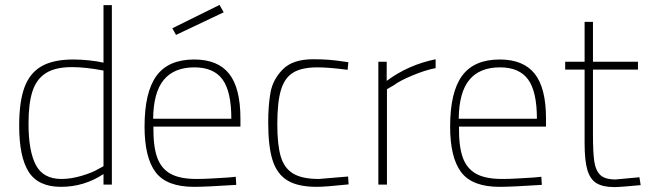

<svg xmlns="http://www.w3.org/2000/svg" viewBox="-20 -751 2631 781"><path d="M58 -240Q58 -337 79.5 -395.5Q101 -454 149 -481.5Q197 -509 278 -509Q308 -509 342 -505.5Q376 -502 401 -496V-730H435V0H401V-43Q322 9 228 9Q136 9 97 -51.5Q58 -112 58 -240ZM377 -62 401 -75V-464Q328 -478 272 -478Q205 -478 166.5 -453.5Q128 -429 112 -379.5Q96 -330 96 -248Q96 -136 126 -79.5Q156 -23 230 -23Q269 -23 312.5 -36Q356 -49 377 -62Z M568 0ZM568 -236Q568 -376 616.5 -442.5Q665 -509 770 -509Q866 -509 912 -451Q958 -393 958 -269V-236H604Q603 -157 619 -111.5Q635 -66 673 -44.5Q711 -23 780 -23Q806 -23 841.5 -25Q877 -27 909 -29L939 -32L941 1Q819 9 769 9Q658 9 613 -50.5Q568 -110 568 -236ZM921 -268Q921 -379 885 -428Q849 -477 771 -477Q688 -477 646 -426Q604 -375 603 -268ZM681 -636 873 -731 890 -701 696 -609Z M1071 -253Q1071 -323 1080.5 -375.5Q1090 -428 1130.5 -469Q1171 -510 1254 -510Q1287 -510 1315.5 -508Q1344 -506 1397 -498L1394 -467Q1318 -477 1271 -477Q1208 -477 1173 -456Q1138 -435 1123 -385.5Q1108 -336 1108 -246Q1108 -162 1122 -114.5Q1136 -67 1172.5 -45Q1209 -23 1277 -23L1396 -33L1398 -1Q1305 9 1269 9Q1191 9 1148.5 -17.5Q1106 -44 1088.5 -100Q1071 -156 1071 -253Z M1519 -500H1553V-422Q1640 -487 1752 -510V-474Q1710 -466 1657.5 -444Q1605 -422 1583 -405L1554 -388V0H1519Z M1811 -236Q1811 -376 1859.5 -442.5Q1908 -509 2013 -509Q2109 -509 2155 -451Q2201 -393 2201 -269V-236H1847Q1846 -157 1862 -111.5Q1878 -66 1916 -44.5Q1954 -23 2023 -23Q2049 -23 2084.5 -25Q2120 -27 2152 -29L2182 -32L2184 1Q2062 9 2012 9Q1901 9 1856 -50.5Q1811 -110 1811 -236ZM2164 -268Q2164 -379 2128 -428Q2092 -477 2014 -477Q1931 -477 1889 -426Q1847 -375 1846 -268Z M2358 -168V-468H2279V-500H2358V-662H2392V-500H2575V-468H2392V-206Q2392 -130 2397.5 -93.5Q2403 -57 2422 -39Q2441 -21 2484 -21L2581 -30L2586 2Q2504 10 2479 10Q2433 10 2407 -5.5Q2381 -21 2369.5 -59Q2358 -97 2358 -168Z"/></svg>

Font: Cairo ExtraLight
Style: Regular
Weight: 250
Designer: Mohamed Gaber, the designers of Titillium
Foundry: Kief Type Foundry
Version: Version 2.009; ttfautohint (v1.5.33-1714) -l 8 -r 50 -G 200 